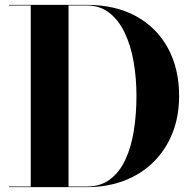

<svg xmlns="http://www.w3.org/2000/svg" viewBox="-20 -770 798 790"><path d="M336.5 -750Q455.5 -750 540.8 -702.8Q626 -655.5 671.5 -571Q717 -486.5 717 -375Q717 -291.5 689.8 -222.8Q662.5 -154 612.2 -104Q562 -54 492 -27Q422 0 336.5 0H17V-2.5H106.5V-747.5H17V-750ZM262 -2.5H336.5Q394.5 -2.5 433.8 -32.8Q473 -63 496.8 -115Q520.5 -167 531 -234.2Q541.5 -301.5 541.5 -375Q541.5 -449 529.8 -516Q518 -583 493.2 -635Q468.5 -687 429.8 -717.2Q391 -747.5 337 -747.5H262Z"/></svg>

Font: Bodoni Moda 72pt
Style: Bold
Weight: 700
Designer: Owen Earl
Foundry: indestructible type
Version: Version 2.004